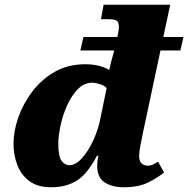

<svg xmlns="http://www.w3.org/2000/svg" viewBox="-20 -780 794 810"><path d="M196 10Q139 10 104 -16Q69 -42 53 -84Q37 -126 37 -173Q37 -226 57 -284Q77 -342 116 -393.5Q155 -445 211 -477Q267 -509 340 -509Q399 -509 441 -485Q445 -505 452 -531Q459 -557 462 -567H319L332 -624H475L479 -643Q484 -669 479 -684Q474 -699 440 -699H406L417 -760H698L669 -624H754L741 -567H657L582 -215Q575 -179 571 -158.5Q567 -138 567 -121Q567 -100 577.5 -90.5Q588 -81 603 -81Q617 -81 628.5 -87.5Q640 -94 647 -98L672 -52Q643 -29 603.5 -9.5Q564 10 502 10Q453 10 421.5 -10.5Q390 -31 390 -80Q390 -91 391 -99.5Q392 -108 395 -123H389Q349 -46 304 -18Q259 10 196 10ZM273 -83Q299 -83 326 -113Q353 -143 374.5 -190Q396 -237 405 -288L430 -409Q420 -419 401.5 -425Q383 -431 369 -431Q335 -431 308.5 -404Q282 -377 263.5 -336Q245 -295 235.5 -251Q226 -207 226 -174Q226 -121 239.5 -102Q253 -83 273 -83Z"/></svg>

Font: Noto Serif Black
Style: Italic
Weight: 900
Italic angle: -12°
Designer: Monotype Design Team
Foundry: Monotype Imaging Inc.
Version: Version 2.013